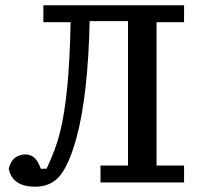

<svg xmlns="http://www.w3.org/2000/svg" viewBox="-20 -690 748 726"><path d="M13 -52Q20 -81 37 -93.5Q54 -106 76 -106Q96 -106 110 -93.5Q124 -81 134 -52H156Q192 -127 208 -194Q224 -259 234 -358.5Q244 -458 247 -606H144V-670H676V-606H572V-64H676V0H360V-64H464V-610H319Q316 -471 303.5 -360.5Q291 -250 270 -172Q242 -69 207.5 -26.5Q173 16 113 16Q27 16 13 -52Z"/></svg>

Font: Source Serif 4 Caption
Style: Regular
Weight: 400
Designer: Frank Grießhammer
Foundry: Adobe Systems Incorporated
Version: Version 4.004;hotconv 1.0.117;makeotfexe 2.5.65602